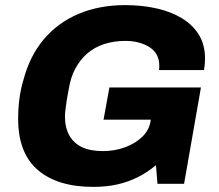

<svg xmlns="http://www.w3.org/2000/svg" viewBox="-20 -719 855 751"><path d="M345 12Q205 12 128 -54Q51 -120 51 -254Q51 -295 56 -333Q61 -371 71 -404Q96 -500 151.5 -565.5Q207 -631 288 -665Q369 -699 469 -699Q536 -699 593 -686Q650 -673 692.5 -647Q735 -621 758.5 -582Q782 -543 782 -490Q782 -479 781 -468Q780 -457 778 -445H602Q603 -450 603 -454.5Q603 -459 603 -463Q603 -486 593.5 -504Q584 -522 565.5 -534Q547 -546 523 -552.5Q499 -559 471 -559Q425 -559 387 -546.5Q349 -534 321 -509.5Q293 -485 274.5 -450.5Q256 -416 249 -371Q244 -346 241.5 -329.5Q239 -313 237.5 -301Q236 -289 235 -281Q234 -273 234 -265Q234 -220 251 -189.5Q268 -159 300.5 -143.5Q333 -128 382 -128Q429 -128 469.5 -143Q510 -158 537 -184.5Q564 -211 569 -246L570 -251H385L408 -377H766L700 0H596L590 -73Q557 -45 519 -26Q481 -7 438.5 2.5Q396 12 345 12Z"/></svg>

Font: Archivo SemiBold ExtraBold
Style: Italic
Weight: 800
Italic angle: -10°
Version: Version 2.001